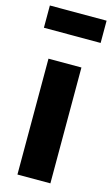

<svg xmlns="http://www.w3.org/2000/svg" viewBox="-128 -805 497 850"><g transform="rotate(15 120.0 -380.0)"><path d="M196 -531V0H45V-531ZM250 -658H-10V-760H250Z"/></g></svg>

Font: Fira Sans Extra Condensed
Style: Bold
Weight: 700
Width: 1
Designer: Carrois Corporate & Edenspiekermann AG
Foundry: Carrois Corporate GbR & Edenspiekermann AG
Version: Version 4.203